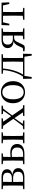

<svg xmlns="http://www.w3.org/2000/svg" viewBox="1780 -2351 736 4336"><g transform="rotate(-90 2148.0 -183.0)"><path d="M43.5 0H317.6C466 0 519 -66.8 519 -136.9C519 -216.8 467.3 -267.9 333.1 -274.5L330.5 -267.5C458.8 -278.5 493.8 -332.1 493.8 -391.7C493.8 -467 441.8 -516 317.6 -516H43.5V-489.1L152.7 -477.4L166.2 -483.7H295C380.4 -483.7 414.9 -449.5 414.9 -387.5C414.9 -317.3 375.8 -283.7 292 -283.7H166.2V-254.6H294.6C398.5 -254.6 436.7 -209.7 436.7 -140.4C436.7 -70.7 393.7 -31.3 300.6 -31.3H166.2L152.7 -38.6L43.5 -27.8ZM123.1 0H209.8C207.8 -48.6 206.8 -160.1 206.8 -228.5V-272C206.8 -355.1 207.8 -467.4 209.8 -516H123.1C125.3 -467.4 126.3 -355.1 126.3 -288.3V-228.5C126.3 -160.1 125.3 -48.6 123.1 0Z M722.1 0H845.3C1002.1 0 1064.2 -71.4 1064.2 -162.8C1064.2 -252.1 1007.4 -318.7 865.4 -318.7C820.1 -318.7 774.2 -312.7 728.7 -304.8V-273.8C766 -281.8 803.2 -286.6 845.3 -286.6C940.4 -286.6 984.9 -246.5 984.9 -159.7C984.9 -69.8 932.6 -29.4 828.4 -29.4H722.1ZM687 0H774.7C772.4 -48.6 771.4 -160.1 771.4 -228.5V-287.5C771.4 -355.1 772.4 -467.4 774.7 -516H687C689 -467.4 690 -355.1 690 -288.3V-228.5C690 -160.1 689 -48.6 687 0ZM1158.9 0H1248.1C1246.1 -48.6 1245.1 -160.1 1245.1 -228.5V-288.3C1245.1 -355.1 1246.1 -467.4 1248.1 -516H1158.9C1161.7 -467.4 1162.9 -355.1 1162.9 -288.3V-228.5C1162.9 -160.1 1161.7 -48.6 1158.9 0ZM607.2 -489.1 714.6 -477.4H747.6L853.2 -489.1V-516H607.2ZM1080.1 0H1327.7V-27.8L1221.3 -38.6H1188.1L1080.1 -27.8ZM1080.1 -489.1 1188.1 -477.4H1221.3L1327.7 -489.1V-516H1080.1ZM607.2 0H733.3V-38.6H714.6L607.2 -27.8Z M1399 0H1595.1V-27.8L1506.2 -37.8H1486.4L1399 -27.8ZM1444.2 0H1491.6L1583.4 -132.5L1677 -264.1H1679.1L1657.9 -284.1ZM1696.4 0H1941.9V-27.8L1838.7 -38.6H1816.6L1696.4 -27.8ZM1683.2 -241.4 1890.4 -516H1844.1L1754.9 -389.8L1666.5 -262.6H1663.4ZM1801.7 0H1898.3L1698.5 -288.7L1541.4 -516H1449L1640.9 -236.1ZM1405.6 -486.8 1505.9 -477.1H1540.8L1643.1 -486.8V-516H1405.6ZM1738.8 -486.8 1829.1 -477.4H1847.9L1929.2 -486.8V-516H1738.8Z M2233.5 14.6C2365.8 14.6 2483.5 -77.3 2483.5 -257.8C2483.5 -437.6 2362.2 -530.6 2233.5 -530.6C2104.9 -530.6 1984.4 -437.2 1984.4 -257.8C1984.4 -77.9 2101 14.6 2233.5 14.6ZM2233.5 -16.4C2134 -16.4 2073.5 -100.8 2073.5 -256.6C2073.5 -412.7 2134 -498.8 2233.5 -498.8C2332.3 -498.8 2393.4 -412.7 2393.4 -256.6C2393.4 -100.8 2332.3 -16.4 2233.5 -16.4Z M3056.9 0 3031.2 -21.5 3060.3 165.4H3098.3L3102.3 -31.1H2535.3L2539.3 165.4H2576.5L2606.2 -21.1L2581.9 0ZM2921.1 0H3008.7C3006.7 -48.6 3005.7 -160.1 3005.7 -228.5V-288.3C3005.7 -355.1 3006.7 -467.4 3008.7 -516H2921.1C2923.3 -467.4 2924.3 -355.1 2924.3 -288.3V-228.5C2924.3 -160.1 2923.3 -48.6 2921.1 0ZM2648.7 -489.1 2741.6 -477.4H2750.7V-516H2648.7ZM2966.1 -477.4H2982.5L3094.1 -489.1V-516H2966.1ZM2585.8 -30.4 2625.1 -6.8V-19.1C2656.1 -63.7 2680.1 -115.4 2700.2 -169.3C2741.2 -274.8 2763.8 -394.7 2771.6 -516H2737.8C2726.2 -327.9 2671.8 -154.3 2585.8 -30.4ZM2750.7 -484.1H2967.9V-516H2750.7Z M3416.8 -516C3289.4 -516 3229.7 -460.1 3229.7 -378.7C3229.7 -300.7 3281.1 -243.7 3419.2 -240.2L3423.8 -248.8C3349.8 -242 3313.2 -211.1 3282.4 -143.5L3223 -15.3L3269.2 -39.3L3156.5 -27.1V0C3180.9 4.8 3205.3 8.6 3230.1 8.6C3281.2 8.6 3293.5 -3.1 3310.5 -41.4L3365 -152.8C3392.1 -209.4 3409.6 -231.3 3462.8 -231.3H3552.6V-260.6H3439C3353.5 -260.6 3308.8 -301.8 3308.8 -377.4C3308.8 -444.6 3347.6 -485.4 3427.7 -485.4H3552.6L3566.9 -477.4L3676.1 -489.1V-516ZM3510.4 0H3596.5C3594.5 -48.6 3593.3 -160.1 3593.3 -228.5V-288.3C3593.3 -355.1 3594.5 -467.4 3596.5 -516H3510.4C3512.4 -467.4 3513.4 -355.1 3513.4 -288.3V-240.4C3513.4 -160.1 3512.4 -48.6 3510.4 0ZM3429.7 0H3676.1V-27.8L3570.5 -38.6H3536.5L3429.7 -27.8Z M3743.3 -341.2H3779.3L3819.2 -513.4L3776.7 -483.7H4229.2L4186.8 -513.4L4227.1 -341.2H4262.7L4255.9 -516H3750.1ZM3868.2 0H4137.8V-27.8L4023.3 -38.6H3982.9L3868.2 -27.8ZM3959.2 0H4046.8C4044.8 -48.6 4043.8 -160.1 4043.8 -228.5V-288.3C4043.8 -355.1 4044.8 -467.4 4046.8 -516H3959.2C3961.2 -467.4 3962.4 -355.1 3962.4 -288.3V-228.5C3962.4 -160.1 3961.2 -48.6 3959.2 0Z"/></g></svg>

Font: Source Han Serif TW VF
Style: Regular
Weight: 250
Designer: Ryoko NISHIZUKA 西塚涼子 (kana & ideographs); Frank Grießhammer (Latin, Greek & Cyrillic); Wenlong ZHANG 张文龙 (bopomofo); San
Foundry: Adobe
Version: Version 2.002;hotconv 1.1.0;makeotfexe 2.6.0